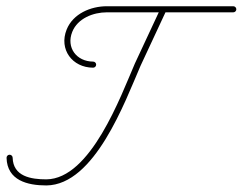

<svg xmlns="http://www.w3.org/2000/svg" viewBox="-30 -570 758 600"><path d="M485 -549.6C480.3 -551.8 474.6 -549.7 472.4 -545C445.5 -487.3 418.6 -429.7 391.7 -372C391.7 -372 391.7 -372 391.7 -371.9C391.7 -371.8 391.6 -371.8 391.6 -371.8C347.5 -270.1 253.3 -10.9 114.9 -9.5C114.9 -9.5 114.9 -9.5 115 -9.5C115 -9.5 115 -9.5 115 -9.5C66.6 -9.5 11.1 -18.6 9.5 -77.3C9.4 -82.5 5 -86.6 -0.3 -86.5C-5.5 -86.4 -9.6 -82 -9.5 -76.7C-7.6 -6.3 55.5 9.5 115 9.5C115 9.5 115 9.5 115 9.5C115.1 9.5 115.1 9.5 115.1 9.5C265.9 7.9 360.6 -252.5 409.1 -364.2C409.1 -364.2 409 -364.2 409 -364.1C409 -364 409 -364 409 -364C435.8 -421.6 462.7 -479.3 489.6 -536.9C491.8 -541.7 489.8 -547.3 485 -549.6ZM270.5 -368C270.5 -373.2 266.3 -377.5 261 -377.5C209.3 -377.7 176.1 -421.1 195.8 -470.5C212.7 -512.7 261.4 -531.5 304 -531.5C435.7 -531.5 567.3 -531.5 699 -531.5C704.2 -531.5 708.5 -535.7 708.5 -541C708.5 -546.2 704.2 -550.5 699 -550.5C699 -550.5 699 -550.5 699 -550.5C567.3 -550.5 435.7 -550.5 304 -550.5C253.5 -550.5 198 -527.2 178.2 -477.5C153.5 -415.8 195.8 -358.7 261 -358.5C266.2 -358.5 270.5 -362.7 270.5 -368Z"/></svg>

Font: FRB American Cursive Extralight
Style: Italic
Weight: 200
Italic angle: -25°
Version: Version 2.0;Modular Font Editor K font №1